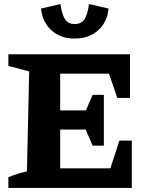

<svg xmlns="http://www.w3.org/2000/svg" viewBox="-20 -921 731 941"><path d="M565 -232H626V0H21V-52Q65 -71 112 -81L123 -571L21 -598V-655H617V-441H555L514 -560H275V-380H401L434 -456H489V-207H434L400 -286H275V-96H521ZM346 -732Q277 -732 232.5 -772Q188 -812 181 -879L276 -901Q284 -847 300 -825Q316 -803 346 -803Q377 -803 393 -825Q409 -847 416 -901L512 -879Q506 -813 461 -772.5Q416 -732 346 -732Z"/></svg>

Font: Piazzolla SC
Style: Bold
Weight: 700
Designer: Juan Pablo del Peral
Foundry: Huerta Tipografica
Version: Version 1.330